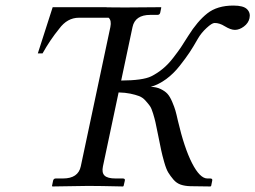

<svg xmlns="http://www.w3.org/2000/svg" viewBox="-20 -672 923 694"><path d="M740.7 2 668 1Q648.4 0.5 633.3 -4.6Q618.2 -9.8 606.9 -22.9Q595.7 -36.1 588.1 -48.6Q580.6 -61 573.5 -86.2Q566.4 -111.3 562.7 -128.7Q559.1 -146 552.2 -180.2Q551.3 -185.1 549.3 -194.3Q544.4 -219.2 541.7 -231Q539.1 -242.7 533.4 -261.5Q527.8 -280.3 522 -288.6Q516.1 -296.9 505.9 -308.3Q495.6 -319.8 482.7 -324.7Q469.7 -329.6 451.2 -333.5Q432.6 -337.4 408.7 -337.9L352.1 -70.8Q347.2 -47.9 357.9 -37.4Q368.7 -26.9 397.5 -26.9H423.8Q433.1 -26.9 431.2 -19L426.8 0L424.8 2Q337.9 0 298.8 0L169.4 2L168 0L171.9 -19Q173.8 -26.9 181.6 -26.9H207.5Q262.7 -26.9 272 -70.8L378.9 -574.2Q383.8 -598.1 372.6 -607.9H265.1Q223.1 -607.9 193.8 -567.9Q161.1 -527.8 133.8 -479H116.7L170.4 -646H307.1H365.2L365.7 -645.5Q413.1 -645 432.1 -645L561.5 -646L563 -645L559.1 -626Q557.1 -618.2 549.3 -618.2H523.4Q468.3 -618.2 459 -574.2L418 -380.9Q496.1 -381.3 526.4 -396Q548.8 -407.2 568.6 -423.6Q588.4 -439.9 606.4 -463.4Q624.5 -486.8 633.8 -500.7Q643.1 -514.6 660.2 -542Q693.4 -595.2 729.2 -623.5Q765.1 -651.9 823.7 -651.9Q859.9 -651.9 873 -638.7Q886.2 -625.5 881.8 -606Q877.9 -588.4 861.6 -576.2Q845.2 -564 829.1 -564Q814 -564 792.5 -577.1Q772.9 -589.4 755.4 -588.9Q746.1 -588.9 726.6 -570.8Q707 -552.7 695.3 -532.2Q678.7 -502.9 665.3 -482.7Q651.9 -462.4 629.6 -434.1Q607.4 -405.8 580.8 -386.2Q554.2 -366.7 524.9 -357.9Q544.9 -357.9 560.5 -350.3Q576.2 -342.8 585.2 -333Q594.2 -323.2 602.3 -304.2Q610.4 -285.2 614 -272.5Q617.7 -259.8 623 -235.8Q646 -137.2 674.3 -82Q702.6 -26.9 729.5 -26.9H739.7Q749 -26.9 747.1 -19L743.2 0Z"/></svg>

Font: Linux Biolinum O
Style: Italic
Weight: 400
Italic angle: -12°
Designer: Philipp H. Poll
Foundry: Philipp H. Poll
Version: Version 1.1.3